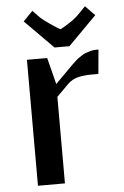

<svg xmlns="http://www.w3.org/2000/svg" viewBox="-56 -846 570 886"><g transform="rotate(-5 229.0 -403.0)"><path d="M284.2 -628.9H215.3L84 -761.2L127.9 -806.2L158.2 -774.9Q170.9 -762.2 203.9 -739.5Q236.8 -716.8 250 -710.4Q266.1 -717.8 294.9 -736.8Q323.7 -755.9 341.3 -774.9L371.6 -806.2L415.5 -761.2ZM406.2 -489.7H377Q339.8 -489.7 311.8 -482.9Q283.7 -476.1 262.7 -455.1L208.5 -400.9V0H83.5V-583.5H177.2L208.5 -460.4L256.3 -508.3Q259.8 -511.7 273.7 -525.9Q287.6 -540 291 -543.2Q294.4 -546.4 306.2 -557.4Q317.9 -568.4 322.5 -571Q327.1 -573.7 337.6 -581.1Q348.1 -588.4 355 -590.6Q361.8 -592.8 372.6 -596.4Q383.3 -600.1 393.8 -601.1Q404.3 -602.1 416.5 -602.1Z"/></g></svg>

Font: Resagnicto
Style: Bold
Weight: 700
Version: Version 0.9991